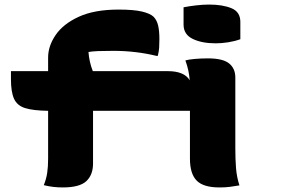

<svg xmlns="http://www.w3.org/2000/svg" viewBox="-20 -813 1240 842"><path d="M785 -781Q810 -786 840.5 -789.5Q871 -793 897 -793Q956 -793 995 -777Q1034 -761 1034 -717V-641Q1009 -632 980.5 -627.5Q952 -623 926 -623Q865 -623 825 -642.5Q785 -662 785 -705ZM388 -96Q388 -46 358.5 -18.5Q329 9 255 9Q233 9 212.5 6.5Q192 4 172 -1Q183 -28 187 -55Q191 -82 191 -117V-327Q125 -328 90 -339Q55 -350 41.5 -380Q28 -410 28 -466V-501H191V-561Q191 -611 224 -659.5Q257 -708 325.5 -739.5Q394 -771 500 -771Q566 -771 602 -762.5Q638 -754 653 -740Q668 -725 673.5 -701Q679 -677 679 -642Q679 -621 678 -604.5Q677 -588 672 -568H666Q575 -590 478 -590Q438 -590 411.5 -589Q385 -588 368 -585Q371 -542 387 -501H716Q788 -501 812 -461Q809 -504 793 -548Q806 -552 833.5 -554.5Q861 -557 892 -557Q957 -557 984.5 -535Q1012 -513 1012 -473V-163Q1012 -116 1015 -76.5Q1018 -37 1030 0Q1007 4 987.5 6.5Q968 9 942 9Q872 9 842.5 -21Q813 -51 813 -117V-327H388Z"/></svg>

Font: Recursive Mn Csl St Blk
Style: Regular
Weight: 900
Monospace: yes
Version: Version 1.079;hotconv 1.0.112;makeotfexe 2.5.65598; ttfautoh